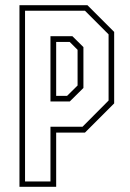

<svg xmlns="http://www.w3.org/2000/svg" viewBox="-20 -720 500 740"><path d="M55 0V-700H317L420 -597V-321.5L307.5 -209H196.5V0ZM76.5 -20.5H174.5V-231.5H298L398.5 -332.5V-587.5L307.5 -678.5H76.5ZM174.5 -329V-580.5H259L301.5 -538.5V-381L249 -329ZM196.5 -350.5H238.5L279 -390.5V-528L248.5 -558.5H196.5Z"/></svg>

Font: Tourney Condensed ExtraLight
Style: Regular
Weight: 200
Width: 3
Designer: Tyler Finck
Foundry: Etcetera Type Co
Version: Version 1.010; ttfautohint (v1.8.3)